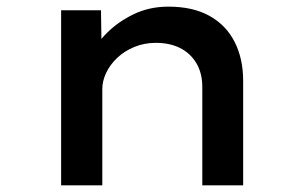

<svg xmlns="http://www.w3.org/2000/svg" viewBox="-20 -558 913 578"><path d="M164 0V-527H284L286 -393L252 -386Q268 -425 302 -459Q336 -493 383 -515.5Q430 -538 487 -538Q561 -538 611 -510Q661 -482 686.5 -431.5Q712 -381 712 -315V0H589V-296Q589 -338 571 -368Q553 -398 522 -413.5Q491 -429 449 -429Q414 -429 384 -416.5Q354 -404 332.5 -383.5Q311 -363 299.5 -338.5Q288 -314 288 -290V0H226Q199 0 183.5 0Q168 0 164 0Z"/></svg>

Font: Lexend Mega Medium
Style: Regular
Weight: 500
Version: Version 1.007